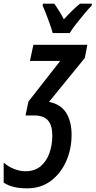

<svg xmlns="http://www.w3.org/2000/svg" viewBox="-92 -786 521 1046"><path d="M56 240Q12 240 -18.5 232Q-49 224 -72 209V100Q-47 122 -15 134.5Q17 147 46 147Q97 147 129.5 119.5Q162 92 177.5 47.5Q193 3 193 -47Q193 -104 169 -130.5Q145 -157 94 -157H47L63 -233L236 -454H71L90 -542H384L370 -470L175 -231Q240 -218 269 -170.5Q298 -123 298 -52Q298 26 268.5 92.5Q239 159 185 199.5Q131 240 56 240ZM195 -606Q190 -625 180.5 -652.5Q171 -680 160 -708Q149 -736 140 -755L142 -766H204Q214 -752 227.5 -730.5Q241 -709 256 -681Q281 -708 303 -729.5Q325 -751 344 -766H409L407 -755Q391 -739 367.5 -711Q344 -683 321.5 -654Q299 -625 288 -606Z"/></svg>

Font: Noto Sans ExtraCondensed SemiBold
Style: Italic
Weight: 600
Width: 2
Italic angle: -12°
Designer: Monotype Design Team
Foundry: Monotype Imaging Inc.
Version: Version 2.013; ttfautohint (v1.8.4.7-5d5b)